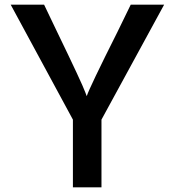

<svg xmlns="http://www.w3.org/2000/svg" viewBox="-20 -767 739 814"><path d="M25.4 -747.1H167L221.7 -632.8Q328.1 -413.1 341.8 -375L347.7 -359.4Q359.4 -395.5 478.5 -632.8L534.2 -747.1H675.8L410.2 -259.8V27.3H289.1V-259.8Z"/></svg>

Font: GenEi M Gothic v2 Medium
Style: Regular
Weight: 500
Version: Version 2.0